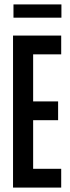

<svg xmlns="http://www.w3.org/2000/svg" viewBox="-20 -849 317 869"><path d="M39 0V-688H257V-603H130V-390H243V-305H130V-85H257V0ZM41 -769V-829H258V-769Z"/></svg>

Font: Saira Ultra Condensed SemiBold
Style: Regular
Weight: 600
Width: 1
Designer: Hector Gatti with collaboration of the Omnibus-Type team
Foundry: Omnibus-Type
Version: Version 1.001; ttfautohint (v1.8)